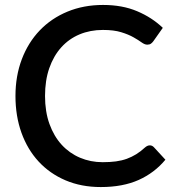

<svg xmlns="http://www.w3.org/2000/svg" viewBox="-20 -748 704 776"><path d="M585.5 -160.5C578.8 -160.5 572.2 -157.5 565.5 -151.5C553.8 -140.8 542.1 -131.8 530.3 -124.5C518.4 -117.2 505.8 -111.1 492.5 -106.2C479.2 -101.4 464.6 -97.9 448.7 -95.7C432.9 -93.6 415 -92.5 395 -92.5C362.3 -92.5 331.8 -98.5 303.5 -110.5C275.2 -122.5 250.5 -139.9 229.5 -162.7C208.5 -185.6 192 -213.6 180 -246.7C168 -279.9 162 -317.7 162 -360C162 -402 167.7 -439.5 179.2 -472.5C190.7 -505.5 206.8 -533.5 227.5 -556.5C248.2 -579.5 272.8 -597 301.5 -609C330.2 -621 361.7 -627 396 -627C425.7 -627 450.4 -623.9 470.2 -617.7C490.1 -611.6 506.6 -604.7 519.7 -597.2C532.9 -589.7 543.7 -582.9 552.2 -576.7C560.7 -570.6 568.3 -567.5 575 -567.5C581.3 -567.5 586.3 -568.8 590 -571.5C593.7 -574.2 596.8 -577.3 599.5 -581L638 -635.5C608.7 -663.5 574.1 -685.9 534.2 -702.7C494.4 -719.6 448.5 -728 396.5 -728C344.2 -728 296.2 -719 252.7 -701C209.2 -683 171.9 -657.7 140.7 -625.2C109.6 -592.7 85.4 -553.9 68.2 -508.7C51.1 -463.6 42.5 -414 42.5 -360C42.5 -306 50.6 -256.5 66.7 -211.5C82.9 -166.5 106 -127.7 136 -95.2C166 -62.7 202.2 -37.4 244.7 -19.2C287.2 -1.1 334.8 8 387.5 8C446.8 8 497.8 -1.6 540.5 -20.7C583.2 -39.9 619.2 -67.2 648.5 -102.5L602 -153C597.3 -158 591.8 -160.5 585.5 -160.5Z"/></svg>

Font: Lato Semibold
Style: Regular
Weight: 600
Designer: Lukasz Dziedzic
Foundry: tyPoland Lukasz Dziedzic
Version: Version 2.006; 2014-01-15